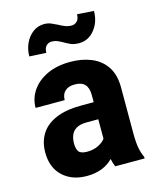

<svg xmlns="http://www.w3.org/2000/svg" viewBox="-114 -829 752 918"><g transform="rotate(-15 262.0 -370.5)"><path d="M203.1 -654.8Q188 -654.8 177 -643.3Q166 -631.8 166 -609.4L83 -613.8Q83 -648.9 96.9 -678.7Q110.8 -708.5 135.3 -726.8Q159.7 -745.1 190.9 -745.1Q209 -745.1 224.4 -738.8Q239.7 -732.4 254.9 -724.6Q269.5 -716.3 284.9 -710.2Q300.3 -704.1 317.4 -704.1Q333 -704.1 344.2 -715.6Q355.5 -727.1 355.5 -749.5L438 -744.1Q438 -690.9 407.5 -652.1Q377 -613.3 330.1 -613.3Q306.6 -613.3 290.3 -620.1Q273.9 -627 259.8 -635.7Q247.1 -643.1 233.6 -648.9Q220.2 -654.8 203.1 -654.8ZM468.3 -130.9Q468.3 -83 473.9 -55.4Q479.5 -27.8 489.3 -8.3V0H343.8Q336.4 -17.1 331.5 -39.6Q309.6 -16.1 276.9 -3.2Q244.1 9.8 202.1 9.8Q128.4 9.8 83 -32.7Q37.6 -75.2 37.6 -150.4Q37.6 -201.7 61.5 -240.5Q85.4 -279.3 135.3 -301Q185.1 -322.8 262.2 -322.8H323.7V-359.4Q323.7 -429.7 255.9 -428.2Q226.6 -428.2 209.5 -412.6Q192.4 -397 192.4 -368.2H48.3Q48.3 -415.5 75 -454.1Q101.6 -492.7 150.1 -515.4Q198.7 -538.1 264.6 -538.1Q323.2 -538.1 369.4 -518.8Q415.5 -499.5 441.9 -459.7Q468.3 -419.9 468.3 -357.4ZM232.9 -102.1Q264.2 -102.1 288.3 -114Q312.5 -126 323.7 -142.1V-238.3H268.1Q233.9 -238.3 215.1 -227.1Q196.3 -215.8 189 -197.3Q181.6 -178.7 181.6 -156.2Q181.6 -128.9 191.9 -115.5Q202.1 -102.1 232.9 -102.1Z"/></g></svg>

Font: Robert Sans Black
Style: Regular
Weight: 900
Designer: Christian Robertson (extended by Adam Twardoch)
Foundry: Google
Version: Version 12.135;April 2, 2019;FontCreator 11.5.0.2425 64-bit;